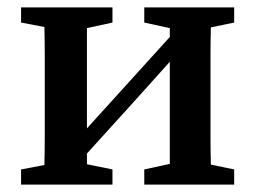

<svg xmlns="http://www.w3.org/2000/svg" viewBox="-20 -499 690 519"><path d="M370 -438V-479H613V-438L550 -425Q549 -388 549 -345Q549 -302 549 -269V-210Q549 -177 549 -134Q549 -91 550 -54L613 -41V0H370V-41L439 -56V-332L341 -223L215 -84V-55L284 -41V0H37V-41L100 -53Q101 -91 101 -134Q101 -177 101 -210V-269Q101 -302 101 -345.5Q101 -389 100 -426L37 -438V-479H284V-438L215 -423V-152L439 -399V-423Z"/></svg>

Font: Source Serif 4 Semibold
Style: Regular
Weight: 600
Designer: Frank Grießhammer
Foundry: Adobe
Version: Version 4.005;hotconv 1.1.0;makeotfexe 2.6.0